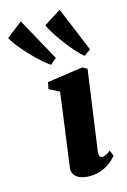

<svg xmlns="http://www.w3.org/2000/svg" viewBox="-227 -943 673 1016"><g transform="rotate(-15 109.5 -435.0)"><path d="M133 10.5Q103 10.5 81.8 1.8Q60.5 -7 50.5 -22.8Q40.5 -38.5 43.5 -60Q45.5 -79 49.8 -107.8Q54 -136.5 59 -174.5Q64 -212.5 70.2 -257.8Q76.5 -303 83.2 -354.5Q90 -406 97.5 -462L42 -491L49 -527.5L244.5 -555.5L269.5 -541.5L208.5 -106Q206 -88 210.2 -79.2Q214.5 -70.5 225 -70.5Q234.5 -70.5 244.5 -75.5Q254.5 -80.5 270.5 -93L283 -61Q275 -50.5 255.8 -33.8Q236.5 -17 206 -3.2Q175.5 10.5 133 10.5ZM88.5 -611.5Q69 -623.5 41.2 -648.8Q13.5 -674 -15 -704.2Q-43.5 -734.5 -65.2 -762.5Q-87 -790.5 -94 -807.5L-7 -875L122 -640.5ZM272.5 -611.5Q254.5 -625 230 -652.5Q205.5 -680 181 -712.8Q156.5 -745.5 138 -774.8Q119.5 -804 113.5 -821.5L207.5 -881L308.5 -637Z"/></g></svg>

Font: Merriweather 48pt Black
Style: Italic
Weight: 900
Italic angle: -7.8°
Version: Version 2.101